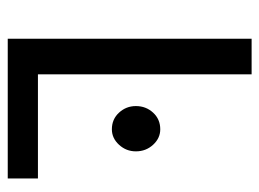

<svg xmlns="http://www.w3.org/2000/svg" viewBox="-107 -563 670 496"><g transform="rotate(90 228.0 -315.0)"><path d="M80 -630H172V-78H441V0H80ZM254 -331Q254 -357 271 -375.5Q288 -394 314 -394Q337 -394 354 -375.5Q371 -357 371 -331Q371 -306 354 -287.5Q337 -269 314 -269Q288 -269 271 -287.5Q254 -306 254 -331Z"/></g></svg>

Font: Mukta Mahee
Style: Regular
Weight: 400
Designer: Shuchita Grover, Noopur Datye, Girish Dalvi, Yashodeep Gholap
Foundry: Ek Type
Version: Version 2.538;PS 1.000;hotconv 16.6.51;makeotf.lib2.5.65220;